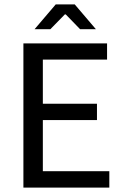

<svg xmlns="http://www.w3.org/2000/svg" viewBox="-20 -853 563 873"><path d="M86.4 0V-655.8H466.8V-582H174.8V-381.3H420.9V-307.1H174.8V-74.7H477.1V0ZM137.2 -720.2 233.4 -833H319.8L416 -720.2H344.2L278.8 -787.6H274.9L209 -720.2Z"/></svg>

Font: Varta Light Medium
Style: Regular
Weight: 500
Version: Version 1.004